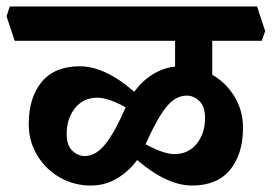

<svg xmlns="http://www.w3.org/2000/svg" viewBox="-45 -661 832 588"><path d="M605 -432.1Q647.9 -407.2 673.6 -364.5Q699.2 -321.8 699.2 -270Q699.2 -189 659.7 -140.9Q620.1 -92.8 543 -92.8Q466.8 -92.8 375 -170.9Q351.1 -137.7 314.5 -115.2Q277.8 -92.8 232.9 -92.8Q181.2 -92.8 137.7 -117.9Q94.2 -143.1 68.6 -186Q43 -229 43 -280.8Q43 -361.8 82.5 -409.9Q122.1 -458 199.2 -458Q276.4 -458 366.2 -379.9Q389.2 -412.1 421.6 -432.6Q454.1 -453.1 491.2 -457V-536.1H0L-24.9 -610.8L-15.1 -641.1H742.2L767.1 -565.9L756.8 -536.1H605ZM583 -299.8Q583 -335 565.4 -351.6Q547.9 -368.2 526.9 -368.2Q491.7 -368.2 462.9 -331.5Q434.1 -294.9 400.9 -219.2Q456.1 -189.5 487.8 -189Q532.2 -189 557.6 -220.9Q583 -252.9 583 -299.8ZM339.8 -332Q315.9 -346.2 292.5 -354Q269 -361.8 253.9 -361.8Q210 -361.8 184.6 -329.8Q159.2 -297.9 159.2 -251Q159.2 -215.8 176.5 -199.5Q193.8 -183.1 214.8 -183.1Q249 -183.1 278.6 -220.9Q308.1 -258.8 339.8 -332Z"/></svg>

Font: Sura
Style: Bold
Weight: 700
Designer: Carolina Giovagnoli
Foundry: Huerta Tipografica
Version: Version 1.002;PS 001.002;hotconv 1.0.70;makeotf.lib2.5.58329